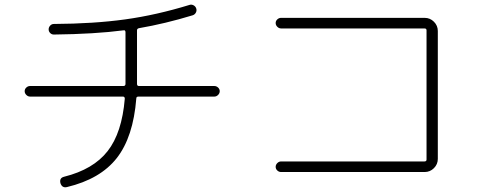

<svg xmlns="http://www.w3.org/2000/svg" viewBox="-20 -764 2040 817"><path d="M108 -353Q99 -353 92 -360Q85 -367 85 -376Q85 -385 92 -391.5Q99 -398 108 -398H505Q514 -398 514 -407V-427V-627Q514 -631 512 -633.5Q510 -636 506 -635Q384 -619 209 -617Q200 -617 193.5 -623.5Q187 -630 187 -639Q187 -648 193.5 -655Q200 -662 209 -662Q380 -663 513 -681.5Q646 -700 786 -743Q795 -746 803.5 -741.5Q812 -737 815 -728Q818 -719 813.5 -710.5Q809 -702 800 -699Q682 -663 571 -644Q563 -642 563 -635V-427V-407Q563 -398 571 -398H892Q901 -398 908 -391.5Q915 -385 915 -376Q915 -367 908 -360Q901 -353 892 -353H569Q560 -353 560 -345Q547 -181 477 -91.5Q407 -2 265 32Q244 37 237 15Q232 -7 253 -12Q377 -43 438 -121Q499 -199 511 -344Q511 -353 503 -353Z M1786 -77Q1795 -77 1795 -85V-635Q1795 -643 1786 -643H1176Q1167 -643 1160 -650Q1153 -657 1153 -666Q1153 -675 1160 -681.5Q1167 -688 1176 -688H1787Q1810 -688 1826.5 -671.5Q1843 -655 1843 -632V-88Q1843 -65 1826.5 -48.5Q1810 -32 1787 -32H1176Q1167 -32 1160 -38.5Q1153 -45 1153 -54Q1153 -63 1160 -70Q1167 -77 1176 -77Z"/></svg>

Font: Rounded Mplus 1c Light
Style: Regular
Weight: 300
Version: Version 1.059.20150529